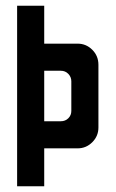

<svg xmlns="http://www.w3.org/2000/svg" viewBox="-20 -653 405 673"><path d="M40 0V-633H135V-500H252Q282 -500 303.5 -478.5Q325 -457 325 -426V-206Q325 -176 303.5 -154.5Q282 -133 252 -133H135V0ZM135 -228H193Q209 -228 219.5 -238.5Q230 -249 230 -264V-368Q230 -383 219.5 -394Q209 -405 193 -405H135Z"/></svg>

Font: Odibee Sans
Style: Regular
Weight: 400
Designer: James Barnard - Barnard Co. Limited
Version: Version 2.001; ttfautohint (v1.8.3)